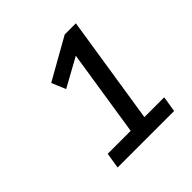

<svg xmlns="http://www.w3.org/2000/svg" viewBox="-127 -807 644 644"><g transform="rotate(-45 195.0 -484.5)"><path d="M77 -264 86 -320H195L246 -648L277 -647L141 -572L120 -622L267 -705H320L260 -320H354L345 -264Z"/></g></svg>

Font: Nunito Sans 10pt SemiCondensed
Style: Italic
Weight: 400
Width: 4
Italic angle: -9°
Designer: Vernon Adams
Foundry: Vernon Adams
Version: Version 3.101;gftools[0.9.27]